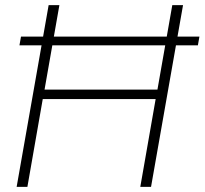

<svg xmlns="http://www.w3.org/2000/svg" viewBox="-20 -730 799 750"><path d="M45 0 170 -710H212L154 -380H595L653 -710H695L570 0H528L588 -343H147L87 0ZM56 -553 62 -587H759L753 -553Z"/></svg>

Font: Livvic ExtraLight
Style: Italic
Weight: 275
Italic angle: -10°
Designer: Jacques Le Bailly, Baron von Fonthausen
Version: Version 1.001; ttfautohint (v1.8.2)